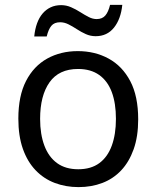

<svg xmlns="http://www.w3.org/2000/svg" viewBox="-20 -755 640 785"><path d="M301 10Q249 10 204 -7Q159 -24 125.5 -59Q92 -94 73.5 -146.5Q55 -199 55 -270Q55 -363 86.5 -424Q118 -485 173 -515.5Q228 -546 298 -546Q368 -546 424 -515.5Q480 -485 512.5 -423.5Q545 -362 545 -267Q545 -197 526.5 -145Q508 -93 475.5 -58.5Q443 -24 398.5 -7Q354 10 301 10ZM300 -63Q352 -63 386 -88Q420 -113 437 -159.5Q454 -206 454 -269Q454 -333 437 -378.5Q420 -424 385.5 -448.5Q351 -473 299 -473Q221 -473 182.5 -418.5Q144 -364 144 -269Q144 -206 161.5 -159.5Q179 -113 213.5 -88Q248 -63 300 -63ZM120 -606Q123 -636 131.5 -659.5Q140 -683 154 -699.5Q168 -716 187 -725Q206 -734 230 -734Q251 -734 270.5 -725.5Q290 -717 308 -705.5Q326 -694 342.5 -685.5Q359 -677 375 -677Q398 -677 410.5 -691.5Q423 -706 430 -735H480Q474 -677 446 -642Q418 -607 371 -607Q350 -607 331 -615.5Q312 -624 294.5 -635.5Q277 -647 260 -655.5Q243 -664 226 -664Q202 -664 190 -649.5Q178 -635 171 -606Z"/></svg>

Font: Noto Sans Mono
Style: Regular
Weight: 400
Designer: Monotype Design Team
Foundry: Monotype Imaging Inc.
Version: Version 2.014